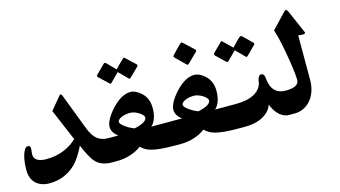

<svg xmlns="http://www.w3.org/2000/svg" viewBox="-78 -1006 2195 1238"><g transform="rotate(-15 1019.0 -386.5)"><path d="M578.6 -70.3H547.4Q505.9 -70.3 476.6 -83.5Q447.3 -96.7 427.2 -124.5Q417.5 -138.7 403.8 -164.1Q390.1 -189.5 374 -228.5Q356.9 -193.4 339.1 -165.5Q321.3 -137.7 304.2 -120.1Q271 -85.4 225.3 -64.9Q179.7 -44.4 123.5 -44.4Q93.8 -44.4 70.8 -53Q47.9 -61.5 32 -77.1Q16.1 -92.8 8.1 -114.7Q0 -136.7 0 -163.6V-173.3Q0 -195.3 3.2 -219.7Q6.3 -244.1 12.5 -264.6Q18.6 -285.2 27.6 -298.6Q36.6 -312 47.9 -312Q57.6 -312 61.8 -307.1Q65.9 -302.2 65.9 -291.5Q65.9 -285.2 64 -273.9Q62 -262.7 62 -255.4Q61.5 -228 82.3 -214.1Q103 -200.2 144 -200.2Q208 -200.2 260.7 -221.7Q313.5 -243.2 349.6 -278.8Q327.6 -330.6 304.9 -384.3Q282.2 -438 260.3 -489.7L326.7 -569.8Q334 -580.1 338.4 -580.1Q343.8 -580.1 349.1 -568.8L444.8 -318.4Q454.6 -295.9 465.6 -278.8Q476.6 -261.7 491 -250.2Q505.4 -238.8 523.9 -233.2Q542.5 -227.5 566.4 -227.5H578.6Z M864.7 -639.2Q867.2 -635.3 867.2 -632.8Q867.2 -629.4 863.8 -625.5L803.2 -566.4Q800.3 -562.5 796.4 -562.5Q793.5 -562.5 789.6 -566.4L732.4 -623.5Q719.7 -610.8 704.1 -595Q688.5 -579.1 675.8 -566.4Q671.9 -562.5 669.4 -562.5Q668.5 -562.5 666.7 -563.7Q665 -564.9 663.1 -566.4Q647.9 -580.6 632.1 -595.7Q616.2 -610.8 600.6 -625Q599.6 -626 598.1 -628.7Q596.7 -631.3 596.7 -632.8Q596.7 -637.7 602.1 -641.6L658.2 -697.8Q663.1 -702.6 666.5 -702.6Q670.4 -702.6 675.3 -697.8L730.5 -642.1Q743.2 -655.3 757.8 -670.2Q772.5 -685.1 786.6 -697.8Q788.6 -699.7 790.5 -701.2Q792.5 -702.6 794.4 -702.6Q796.9 -702.6 798.3 -701.4Q799.8 -700.2 802.2 -697.8ZM828.6 -295.4Q828.6 -302.7 820.3 -312Q812 -321.3 799.1 -329.6Q786.1 -337.9 770.8 -343.5Q755.4 -349.1 740.7 -349.1Q726.1 -349.1 711.2 -346.4Q696.3 -343.8 684.1 -338.6Q671.9 -333.5 664.1 -326.2Q656.2 -318.8 656.2 -310.1Q656.2 -303.2 664.3 -294.4Q672.4 -285.6 684.8 -276.4Q697.3 -267.1 712.9 -258.8Q728.5 -250.5 743.7 -244.6Q784.2 -252.9 806.4 -265.9Q828.6 -278.8 828.6 -295.4ZM1004.4 -70.3H970.7Q914.1 -70.3 876.2 -73.7Q838.4 -77.1 813.2 -83.7Q788.1 -90.3 772.7 -99.9Q757.3 -109.4 744.6 -122.1Q728.5 -109.4 708.7 -99.6Q689 -89.8 667.7 -83.3Q646.5 -76.7 624.8 -73.5Q603 -70.3 583 -70.3H550.3V-227.5H630.4Q590.3 -257.3 590.3 -294.4Q590.3 -317.9 606.9 -347.7Q623.5 -377.4 652.8 -409.2Q684.1 -442.9 715.6 -460.7Q747.1 -478.5 778.3 -478.5Q810.5 -478.5 846.2 -447.3Q890.6 -408.7 890.6 -342.3Q890.6 -265.6 851.1 -227.5H1004.4Z M1253.9 -633.8Q1257.3 -631.8 1257.3 -627Q1257.3 -623 1253.4 -619.6L1189 -556.2Q1187.5 -554.7 1185.1 -553.5Q1182.6 -552.2 1181.2 -552.2Q1178.2 -552.2 1174.3 -556.2Q1158.7 -571.8 1142.3 -587.6Q1126 -603.5 1110.4 -619.1Q1106 -623 1106 -626.5Q1106 -632.8 1110.4 -635.3Q1117.2 -642.6 1127.4 -653.6Q1137.7 -664.6 1147.9 -675.3Q1158.2 -686 1166.7 -693.6Q1175.3 -701.2 1178.2 -701.2Q1182.1 -701.2 1187 -696.8ZM1254.4 -295.4Q1254.4 -302.7 1246.1 -312Q1237.8 -321.3 1224.9 -329.6Q1211.9 -337.9 1196.5 -343.5Q1181.2 -349.1 1166.5 -349.1Q1151.9 -349.1 1137 -346.4Q1122.1 -343.8 1109.9 -338.6Q1097.7 -333.5 1089.8 -326.2Q1082 -318.8 1082 -310.1Q1082 -303.2 1090.1 -294.4Q1098.1 -285.6 1110.6 -276.4Q1123 -267.1 1138.7 -258.8Q1154.3 -250.5 1169.4 -244.6Q1210 -252.9 1232.2 -265.9Q1254.4 -278.8 1254.4 -295.4ZM1430.2 -70.3H1396.5Q1339.8 -70.3 1302 -73.7Q1264.2 -77.1 1239 -83.7Q1213.9 -90.3 1198.5 -99.9Q1183.1 -109.4 1170.4 -122.1Q1154.3 -109.4 1134.5 -99.6Q1114.7 -89.8 1093.5 -83.3Q1072.3 -76.7 1050.5 -73.5Q1028.8 -70.3 1008.8 -70.3H976.1V-227.5H1056.2Q1016.1 -257.3 1016.1 -294.4Q1016.1 -317.9 1032.7 -347.7Q1049.3 -377.4 1078.6 -409.2Q1109.9 -442.9 1141.4 -460.7Q1172.9 -478.5 1204.1 -478.5Q1236.3 -478.5 1272 -447.3Q1316.4 -408.7 1316.4 -342.3Q1316.4 -265.6 1276.9 -227.5H1430.2Z M1761.2 -70.3H1727.5Q1696.8 -70.3 1667.5 -94.7Q1638.2 -119.1 1618.7 -168.9Q1610.4 -144 1592.8 -125.7Q1575.2 -107.4 1551 -95Q1526.9 -82.5 1497.1 -76.4Q1467.3 -70.3 1434.6 -70.3H1401.9V-227.5H1416Q1453.6 -227.5 1485.6 -234.1Q1517.6 -240.7 1541.3 -254.4Q1564.9 -268.1 1579.3 -288.3Q1593.8 -308.6 1595.7 -335.4Q1603 -370.1 1622.1 -370.1Q1631.8 -370.1 1637.9 -361.6Q1644 -353 1645 -335.4Q1650.4 -280.8 1676.5 -254.2Q1702.6 -227.5 1746.6 -227.5H1761.2ZM1627.4 -579.6Q1630.9 -576.2 1630.9 -572.8Q1630.9 -569.3 1627 -565.4L1568.4 -506.8Q1565.4 -503.4 1561.5 -503.4Q1558.6 -503.4 1554.2 -506.8Q1541 -521 1526.6 -535.4Q1512.2 -549.8 1498 -564L1440.4 -506.8Q1437 -503.4 1433.6 -503.4Q1430.2 -503.4 1425.8 -506.8Q1410.6 -521 1395.3 -535.9Q1379.9 -550.8 1365.2 -564.9Q1362.3 -568.8 1362.3 -572.8Q1362.3 -577.1 1366.7 -582Q1394 -610.4 1422.4 -637.7Q1425.8 -642.6 1429.2 -642.6Q1434.1 -642.6 1437.5 -637.7L1494.1 -582.5Q1501 -589.4 1510.3 -599.6Q1519.5 -609.9 1529.1 -619.4Q1538.6 -628.9 1546.6 -635.7Q1554.7 -642.6 1558.6 -642.6Q1563.5 -642.6 1567.9 -637.7Z M1961.9 -565.4Q1963.4 -561.5 1964.4 -560.1Q1965.3 -558.6 1965.3 -557.1Q1965.3 -548.3 1946.3 -548.3Q1940.9 -548.3 1933.6 -549.1Q1926.3 -549.8 1918 -550.8V-253.4Q1918 -214.4 1907 -180.9Q1896 -147.5 1875.7 -122.8Q1855.5 -98.1 1827.4 -84.2Q1799.3 -70.3 1765.6 -70.3H1732.9V-227.5H1747.1Q1837.4 -227.5 1837.4 -274.9Q1837.4 -293.5 1833.7 -326.7Q1830.1 -359.9 1822.3 -408.7Q1812.5 -469.7 1801.8 -522.2Q1791 -574.7 1775.9 -622.1L1866.2 -717.3Q1870.1 -722.7 1874.5 -726.1Q1878.9 -729.5 1882.3 -729.5Q1890.6 -729.5 1897.9 -712.4Z"/></g></svg>

Font: XB Zar
Style: Bold
Weight: 700
Designer: Behnam
Foundry: Irmug
Version: Version 8.005 2009